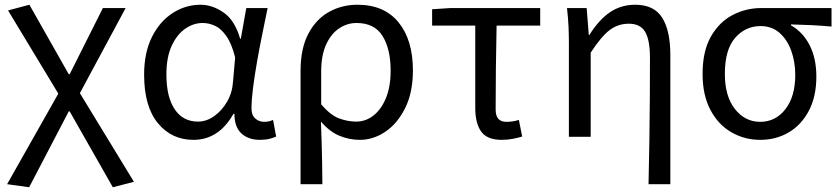

<svg xmlns="http://www.w3.org/2000/svg" viewBox="-20 -577 3541 810"><path d="M103 213 10 200 226 -182 14 -533 104 -557 270 -264H274L414 -543H510L317 -184L545 190L456 213L274 -107H270Z M796 13Q704 13 646 -57.5Q588 -128 588 -262Q588 -355 621 -421Q654 -487 708.5 -522Q763 -557 826 -557Q876 -557 923.5 -524Q971 -491 993 -414H996L1019 -543H1109Q1098 -489 1086 -430.5Q1074 -372 1064 -314.5Q1054 -257 1047.5 -206.5Q1041 -156 1041 -119Q1041 -91 1057 -77Q1073 -63 1095 -63Q1114 -63 1132 -71L1145 -1Q1135 4 1117.5 8.5Q1100 13 1076 13Q1028 13 998.5 -14Q969 -41 969 -97H965Q903 13 796 13ZM815 -64Q851 -64 883.5 -87Q916 -110 938 -148Q960 -186 963 -232L972 -335Q957 -394 934.5 -425.5Q912 -457 886.5 -468.5Q861 -480 835 -480Q796 -480 761 -455.5Q726 -431 704 -383Q682 -335 682 -263Q682 -168 717 -116Q752 -64 815 -64Z M1248 200V-278Q1248 -372 1280.5 -434Q1313 -496 1367.5 -526.5Q1422 -557 1488 -557Q1601 -557 1661.5 -482.5Q1722 -408 1722 -280Q1722 -187 1689.5 -121.5Q1657 -56 1606 -21.5Q1555 13 1498 13Q1454 13 1412.5 -4Q1371 -21 1334 -64Q1336 -15 1337 26.5Q1338 68 1339 109.5Q1340 151 1340 200ZM1483 -64Q1523 -64 1556 -90Q1589 -116 1608.5 -164Q1628 -212 1628 -279Q1628 -370 1594 -425Q1560 -480 1484 -480Q1445 -480 1411 -457.5Q1377 -435 1356 -389.5Q1335 -344 1335 -275V-137Q1374 -91 1410.5 -77.5Q1447 -64 1483 -64Z M2096 13Q2035 13 2010 -22Q1985 -57 1985 -122V-469H1803V-538L1880 -543H2259V-469H2075Q2073 -377 2072 -288Q2071 -199 2071 -116Q2071 -88 2082.5 -75.5Q2094 -63 2116 -63Q2130 -63 2143 -65Q2156 -67 2169 -71L2183 -1Q2167 4 2144.5 8.5Q2122 13 2096 13Z M2716 200Q2718 111 2719.5 18Q2721 -75 2721.5 -164.5Q2722 -254 2722 -332Q2722 -409 2701.5 -443Q2681 -477 2633 -477Q2588 -477 2552.5 -450.5Q2517 -424 2472 -355V0H2380V-394Q2380 -427 2378.5 -463.5Q2377 -500 2372 -543H2455L2464 -429H2466Q2507 -494 2553.5 -525.5Q2600 -557 2660 -557Q2739 -557 2773.5 -502.5Q2808 -448 2808 -344V200Z M3187 13Q3121 13 3065.5 -19Q3010 -51 2977 -113.5Q2944 -176 2944 -265Q2944 -361 2979 -422.5Q3014 -484 3070.5 -513.5Q3127 -543 3191 -543H3488V-465Q3442 -469 3402 -471Q3362 -473 3317 -474V-470Q3367 -442 3395.5 -386.5Q3424 -331 3424 -254Q3424 -170 3392.5 -110Q3361 -50 3307.5 -18.5Q3254 13 3187 13ZM3187 -63Q3252 -63 3293.5 -116.5Q3335 -170 3335 -261Q3335 -316 3318 -363Q3301 -410 3268.5 -438.5Q3236 -467 3189 -467Q3125 -467 3081.5 -417.5Q3038 -368 3038 -265Q3038 -171 3080.5 -117Q3123 -63 3187 -63Z"/></svg>

Font: Chocolate Classical Sans
Style: Regular
Weight: 400
Designer: 田海東、宇文滿月
Foundry: Moonlit Owen
Version: Version 1.001